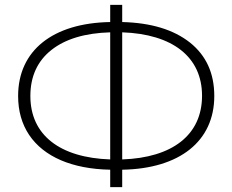

<svg xmlns="http://www.w3.org/2000/svg" viewBox="-20 -742 949 784"><path d="M99 -191C159 -102 274 -52 430 -49V22H479V-49C713 -53 855 -165 855 -350C855 -443 822 -515 756 -568C689 -621 597 -649 479 -652V-722H430V-652C196 -648 54 -536 54 -350C54 -289 69 -236 99 -191ZM190 -538C247 -583 327 -607 430 -610V-91C225 -98 104 -190 104 -350C104 -430 133 -493 190 -538ZM479 -610C684 -603 805 -510 805 -351C805 -191 684 -98 479 -91Z"/></svg>

Font: Montserrat Light
Style: Regular
Weight: 300
Designer: Julieta Ulanovsky
Foundry: Julieta Ulanovsky
Version: Version 7.200